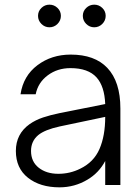

<svg xmlns="http://www.w3.org/2000/svg" viewBox="-20 -793 601 823"><path d="M48 -146Q48 -219 107 -261Q133 -279 164.5 -289.5Q196 -300 235 -308L431 -347Q428 -423 394 -461Q358 -501 282 -501Q226 -501 184.5 -470Q143 -439 133 -389H68Q80 -468 140.5 -513.5Q201 -559 283 -559Q386 -559 440 -502Q496 -443 496 -328V0H431V-103Q404 -52 355 -23Q300 10 235 10Q152 10 100 -31Q48 -72 48 -146ZM324 -70Q382 -98 406.5 -154.5Q431 -211 431 -292L236 -251Q172 -237 144 -214Q113 -188 113 -146Q113 -100 146 -74Q179 -48 230 -48Q280 -48 324 -70ZM143 -725Q143 -745 157.5 -759Q172 -773 192 -773Q212 -773 226.5 -759Q241 -745 241 -725Q241 -705 226.5 -690.5Q212 -676 192 -676Q172 -676 157.5 -690.5Q143 -705 143 -725ZM335 -725Q335 -745 349.5 -759Q364 -773 384 -773Q404 -773 418.5 -759Q433 -745 433 -725Q433 -705 418.5 -690.5Q404 -676 384 -676Q364 -676 349.5 -690.5Q335 -705 335 -725Z"/></svg>

Font: Open Sauce One Light
Style: Regular
Weight: 300
Designer: Alfredo Marco Pradil
Foundry: Creative Sauce Fz LLC
Version: Version 1.477